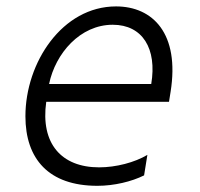

<svg xmlns="http://www.w3.org/2000/svg" viewBox="-20 -573 627 602"><path d="M343.8 -552.9C175.4 -552.9 59.7 -377.1 59.7 -208.5C59.7 -74.6 132.8 9.6 285.2 9.6C338.1 9.6 392.4 -3.6 431.8 -23.1L442.1 -87.4C402.3 -63.6 343.8 -48.3 290.8 -48.3C172.6 -48.3 106.5 -122.9 125 -253.9H509.9L514.9 -285.2C544 -467.7 459.2 -552.9 343.8 -552.9ZM454.2 -309.7H133.9C153.8 -405.9 231.5 -495.4 333.5 -495.4C427.2 -495.4 472.7 -420.1 454.2 -309.7Z"/></svg>

Font: TID UI Light
Style: Italic
Weight: 300
Italic angle: -9.39999°
Designer: The TID Project Authors
Foundry: Bakken & Bæck
Version: Version 1.001;hotconv 1.0.109;makeotfexe 2.5.65596